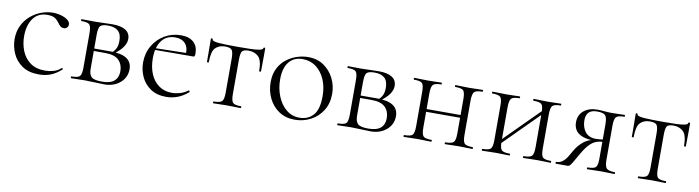

<svg xmlns="http://www.w3.org/2000/svg" viewBox="-26 -816 4497 1235"><g transform="rotate(10 2222.5 -198.5)"><path d="M230 12Q162 12 119.5 -17.5Q77 -47 57 -92.5Q37 -138 37 -185Q37 -235 56 -274Q75 -313 106.5 -340Q138 -367 176 -381Q214 -395 251 -395Q279 -395 305 -387.5Q331 -380 348 -367Q365 -354 365 -338Q365 -326 357.5 -317.5Q350 -309 336 -309Q322 -309 312 -318Q302 -327 296 -337Q284 -354 267.5 -364.5Q251 -375 219 -375Q158 -375 126 -330.5Q94 -286 94 -214Q94 -163 112 -118.5Q130 -74 167.5 -46.5Q205 -19 265 -19Q291 -19 318.5 -26.5Q346 -34 368 -54Q371 -56 374.5 -52Q378 -48 375 -46Q341 -15 306 -1.5Q271 12 230 12Z M530 -385Q556 -385 584 -386.5Q612 -388 641 -388Q697 -388 727 -369Q757 -350 757 -312Q757 -258 681 -204L668 -209Q685 -223 694 -242Q703 -261 703 -290Q703 -335 680.5 -355Q658 -375 615 -375Q578 -375 565 -362.5Q552 -350 552 -303V-81Q552 -45 568.5 -29Q585 -13 637 -13Q692 -13 717.5 -35.5Q743 -58 743 -99Q743 -143 716 -170.5Q689 -198 626 -198H534L533 -214H661Q799 -214 799 -122Q799 -68 758 -33Q717 2 655 2Q631 2 594.5 0Q558 -2 530 -2Q505 -2 481.5 -1Q458 0 439 0Q436 0 436 -6Q436 -12 439 -12Q482 -12 493.5 -25Q505 -38 505 -81V-305Q505 -349 493.5 -361.5Q482 -374 440 -374Q437 -374 437 -380Q437 -386 440 -386Q458 -386 481.5 -385.5Q505 -385 530 -385Z M1061 12Q1000 12 959 -15.5Q918 -43 897.5 -87Q877 -131 877 -180Q877 -241 905 -289.5Q933 -338 981 -366.5Q1029 -395 1089 -395Q1142 -395 1170.5 -368.5Q1199 -342 1199 -296Q1199 -285 1197 -279.5Q1195 -274 1187 -274H1138Q1143 -324 1119.5 -349.5Q1096 -375 1055 -375Q996 -375 965 -333Q934 -291 934 -218Q934 -161 952.5 -116.5Q971 -72 1007 -46Q1043 -20 1093 -20Q1119 -20 1146 -28Q1173 -36 1197 -54Q1199 -56 1202.5 -51.5Q1206 -47 1204 -44Q1169 -14 1133.5 -1Q1098 12 1061 12ZM921 -273 920 -284 1150 -289V-274Z M1367 0Q1365 0 1365 -6Q1365 -12 1367 -12Q1410 -12 1422 -25Q1434 -38 1434 -81V-303Q1434 -345 1424 -359Q1414 -373 1379 -373Q1340 -373 1316.5 -349.5Q1293 -326 1293 -255Q1293 -253 1287 -253Q1281 -253 1281 -255Q1281 -269 1281 -297.5Q1281 -326 1280.5 -356Q1280 -386 1280 -405Q1280 -410 1286 -410Q1292 -410 1292 -405Q1292 -391 1339.5 -388Q1387 -385 1457 -385Q1504 -385 1541.5 -386Q1579 -387 1601 -391.5Q1623 -396 1623 -405Q1623 -410 1629 -410Q1635 -410 1635 -405Q1635 -386 1635 -356Q1635 -326 1634.5 -297.5Q1634 -269 1634 -255Q1634 -253 1628 -253Q1622 -253 1622 -255Q1622 -326 1597 -349.5Q1572 -373 1533 -373Q1499 -373 1490 -359Q1481 -345 1481 -303V-81Q1481 -38 1492.5 -25Q1504 -12 1546 -12Q1549 -12 1549 -6Q1549 0 1546 0Q1528 0 1505 -1Q1482 -2 1458 -2Q1434 -2 1410.5 -1Q1387 0 1367 0Z M1900 13Q1841 13 1797.5 -16Q1754 -45 1730.5 -93.5Q1707 -142 1707 -198Q1707 -250 1726 -288Q1745 -326 1776.5 -350.5Q1808 -375 1845 -387Q1882 -399 1918 -399Q1978 -399 2021 -369Q2064 -339 2087 -292Q2110 -245 2110 -193Q2110 -129 2081 -83Q2052 -37 2004.5 -12Q1957 13 1900 13ZM1928 -5Q1984 -5 2018 -42.5Q2052 -80 2052 -167Q2052 -228 2031 -276Q2010 -324 1972.5 -352Q1935 -380 1885 -380Q1828 -380 1796 -340.5Q1764 -301 1764 -227Q1764 -168 1784.5 -117Q1805 -66 1842 -35.5Q1879 -5 1928 -5Z M2270 -385Q2296 -385 2324 -386.5Q2352 -388 2381 -388Q2437 -388 2467 -369Q2497 -350 2497 -312Q2497 -258 2421 -204L2408 -209Q2425 -223 2434 -242Q2443 -261 2443 -290Q2443 -335 2420.5 -355Q2398 -375 2355 -375Q2318 -375 2305 -362.5Q2292 -350 2292 -303V-81Q2292 -45 2308.5 -29Q2325 -13 2377 -13Q2432 -13 2457.5 -35.5Q2483 -58 2483 -99Q2483 -143 2456 -170.5Q2429 -198 2366 -198H2274L2273 -214H2401Q2539 -214 2539 -122Q2539 -68 2498 -33Q2457 2 2395 2Q2371 2 2334.5 0Q2298 -2 2270 -2Q2245 -2 2221.5 -1Q2198 0 2179 0Q2176 0 2176 -6Q2176 -12 2179 -12Q2222 -12 2233.5 -25Q2245 -38 2245 -81V-305Q2245 -349 2233.5 -361.5Q2222 -374 2180 -374Q2177 -374 2177 -380Q2177 -386 2180 -386Q2198 -386 2221.5 -385.5Q2245 -385 2270 -385Z M2700 -184V-202H2969V-184ZM2678 -81V-305Q2678 -349 2666.5 -361.5Q2655 -374 2613 -374Q2610 -374 2610 -380Q2610 -386 2613 -386Q2631 -386 2654.5 -385Q2678 -384 2703 -384Q2726 -384 2749.5 -385Q2773 -386 2791 -386Q2793 -386 2793 -380Q2793 -374 2791 -374Q2748 -374 2736.5 -360Q2725 -346 2725 -303V-81Q2725 -38 2736.5 -25Q2748 -12 2791 -12Q2793 -12 2793 -6Q2793 0 2791 0Q2772 0 2749 -1Q2726 -2 2703 -2Q2678 -2 2654.5 -1Q2631 0 2612 0Q2609 0 2609 -6Q2609 -12 2612 -12Q2655 -12 2666.5 -25Q2678 -38 2678 -81ZM2947 -81V-305Q2947 -349 2935.5 -361.5Q2924 -374 2882 -374Q2879 -374 2879 -380Q2879 -386 2882 -386Q2900 -386 2923.5 -385Q2947 -384 2972 -384Q2995 -384 3018.5 -385Q3042 -386 3060 -386Q3062 -386 3062 -380Q3062 -374 3060 -374Q3017 -374 3005.5 -360Q2994 -346 2994 -303V-81Q2994 -38 3005.5 -25Q3017 -12 3060 -12Q3062 -12 3062 -6Q3062 0 3060 0Q3041 0 3018 -1Q2995 -2 2972 -2Q2947 -2 2923 -1Q2899 0 2881 0Q2878 0 2878 -6Q2878 -12 2881 -12Q2923 -12 2935 -25Q2947 -38 2947 -81Z M3217 -51 3204 -64 3476 -336 3489 -323ZM3189 -81V-305Q3189 -349 3177.5 -361.5Q3166 -374 3124 -374Q3121 -374 3121 -380Q3121 -386 3124 -386Q3142 -386 3165.5 -385Q3189 -384 3214 -384Q3237 -384 3260.5 -385Q3284 -386 3302 -386Q3304 -386 3304 -380Q3304 -374 3302 -374Q3259 -374 3247.5 -360Q3236 -346 3236 -303V-81Q3236 -38 3247.5 -25Q3259 -12 3302 -12Q3304 -12 3304 -6Q3304 0 3302 0Q3283 0 3260 -1Q3237 -2 3214 -2Q3189 -2 3165.5 -1Q3142 0 3123 0Q3120 0 3120 -6Q3120 -12 3123 -12Q3166 -12 3177.5 -25Q3189 -38 3189 -81ZM3458 -81V-305Q3458 -349 3446.5 -361.5Q3435 -374 3393 -374Q3390 -374 3390 -380Q3390 -386 3393 -386Q3411 -386 3434.5 -385Q3458 -384 3483 -384Q3506 -384 3529.5 -385Q3553 -386 3571 -386Q3573 -386 3573 -380Q3573 -374 3571 -374Q3528 -374 3516.5 -360Q3505 -346 3505 -303V-81Q3505 -38 3516.5 -25Q3528 -12 3571 -12Q3573 -12 3573 -6Q3573 0 3571 0Q3552 0 3529 -1Q3506 -2 3483 -2Q3458 -2 3434 -1Q3410 0 3392 0Q3389 0 3389 -6Q3389 -12 3392 -12Q3434 -12 3446 -25Q3458 -38 3458 -81Z M3988 -12Q3990 -12 3990 -6Q3990 0 3988 0Q3971 0 3948.5 -1Q3926 -2 3901 -2Q3874 -2 3851.5 -1Q3829 0 3809 0Q3807 0 3807 -6Q3807 -12 3809 -12Q3852 -12 3863.5 -25Q3875 -38 3875 -81V-193L3886 -191Q3858 -191 3835 -182.5Q3812 -174 3790 -150.5Q3768 -127 3742 -81Q3723 -47 3712.5 -29.5Q3702 -12 3696 -6Q3690 0 3683 0H3604Q3602 0 3602 -6Q3602 -12 3604 -12Q3630 -12 3647.5 -26.5Q3665 -41 3677 -61.5Q3689 -82 3700 -101Q3721 -138 3754.5 -165Q3788 -192 3827 -192L3834 -188Q3778 -188 3745.5 -200.5Q3713 -213 3699.5 -235Q3686 -257 3686 -285Q3686 -333 3719.5 -361Q3753 -389 3809 -389Q3826 -389 3854 -386.5Q3882 -384 3901 -384Q3926 -384 3947.5 -385Q3969 -386 3987 -386Q3989 -386 3989 -380Q3989 -374 3987 -374Q3947 -374 3934 -361.5Q3921 -349 3921 -305V-81Q3921 -38 3934.5 -25Q3948 -12 3988 -12ZM3737 -308Q3737 -262 3760.5 -232Q3784 -202 3831 -202Q3845 -202 3862 -204Q3879 -206 3889 -208L3875 -201V-303Q3875 -349 3862 -363Q3849 -377 3808 -377Q3737 -377 3737 -308Z M4142 0Q4140 0 4140 -6Q4140 -12 4142 -12Q4185 -12 4197 -25Q4209 -38 4209 -81V-303Q4209 -345 4199 -359Q4189 -373 4154 -373Q4115 -373 4091.5 -349.5Q4068 -326 4068 -255Q4068 -253 4062 -253Q4056 -253 4056 -255Q4056 -269 4056 -297.5Q4056 -326 4055.5 -356Q4055 -386 4055 -405Q4055 -410 4061 -410Q4067 -410 4067 -405Q4067 -391 4114.5 -388Q4162 -385 4232 -385Q4279 -385 4316.5 -386Q4354 -387 4376 -391.5Q4398 -396 4398 -405Q4398 -410 4404 -410Q4410 -410 4410 -405Q4410 -386 4410 -356Q4410 -326 4409.5 -297.5Q4409 -269 4409 -255Q4409 -253 4403 -253Q4397 -253 4397 -255Q4397 -326 4372 -349.5Q4347 -373 4308 -373Q4274 -373 4265 -359Q4256 -345 4256 -303V-81Q4256 -38 4267.5 -25Q4279 -12 4321 -12Q4324 -12 4324 -6Q4324 0 4321 0Q4303 0 4280 -1Q4257 -2 4233 -2Q4209 -2 4185.5 -1Q4162 0 4142 0Z"/></g></svg>

Font: Cormorant Light
Style: Regular
Weight: 300
Designer: Christian Thalmann (Catharsis Fonts)
Foundry: Catharsis Fonts
Version: Version 4.000